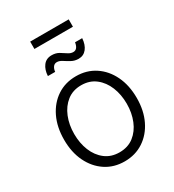

<svg xmlns="http://www.w3.org/2000/svg" viewBox="-205 -974 1003 1104"><g transform="rotate(-30 296.5 -422.5)"><path d="M296.4 11.7Q225.1 11.7 170.9 -24.2Q116.7 -60.1 85.9 -123.5Q55.2 -187 55.2 -270Q55.2 -354 85.9 -417.7Q116.7 -481.4 170.9 -517.3Q225.1 -553.2 296.4 -553.2Q367.2 -553.2 421.6 -517.3Q476.1 -481.4 506.8 -417.7Q537.6 -354 537.6 -270Q537.6 -187 506.8 -123.5Q476.1 -60.1 421.6 -24.2Q367.2 11.7 296.4 11.7ZM296.4 -48.3Q352.5 -48.3 391.4 -78.6Q430.2 -108.9 450.7 -159.2Q471.2 -209.5 471.2 -270Q471.2 -331.1 450.7 -381.6Q430.2 -432.1 391.1 -462.6Q352.1 -493.2 296.4 -493.2Q240.7 -493.2 201.9 -462.6Q163.1 -432.1 142.6 -381.6Q122.1 -331.1 122.1 -270Q122.1 -209.5 142.3 -159.2Q162.6 -108.9 201.7 -78.6Q240.7 -48.3 296.4 -48.3ZM361.3 -631.8Q335.9 -631.8 314.9 -643.3Q293.9 -654.8 276.1 -666.5Q258.3 -678.2 242.2 -678.2Q225.6 -678.2 216.6 -665.3Q207.5 -652.3 206.1 -634.3H157.7Q159.7 -674.8 179.4 -701.2Q199.2 -727.5 235.4 -727.5Q262.7 -727.5 282.7 -715.8Q302.7 -704.1 319.6 -692.4Q336.4 -680.7 354 -680.7Q383.3 -680.7 390.1 -724.6H437.5Q434.6 -682.1 414.6 -657Q394.5 -631.8 361.3 -631.8ZM424.3 -856.9V-808.1H168.5V-856.9Z"/></g></svg>

Font: Inter Light
Style: Regular
Weight: 300
Designer: Rasmus Andersson
Foundry: rsms
Version: Version 4.000;git-a52131595